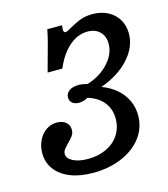

<svg xmlns="http://www.w3.org/2000/svg" viewBox="-94 -656 648 742"><g transform="rotate(-15 230.5 -285.0)"><path d="M17.5 -113Q17.5 -140.4 28.6 -163.5Q39.7 -186.5 59 -199.9Q78.3 -213.2 102 -213.2Q124 -213.2 137.8 -201.9Q151.6 -190.5 151.6 -171.8Q151.6 -158 144.4 -147.9Q137.2 -137.7 123.7 -124.4Q111.7 -112.2 106.2 -104.6Q100.7 -97 100.7 -87.4Q100.7 -69.3 124.1 -57.6Q147.5 -45.9 183.8 -45.9Q225.2 -45.9 257.6 -61.4Q290 -76.9 308.2 -105.1Q326.4 -133.2 326.4 -169.2Q326.4 -207.1 304.8 -234.5Q283.3 -262 241.9 -274.7Q222.9 -264.6 206.6 -264.6Q189.3 -264.6 179.4 -272.7Q169.4 -280.8 169.4 -294.7Q169.4 -311.5 183.5 -321.6Q197.6 -331.6 220.9 -331.6Q236.6 -331.6 256.1 -326.3Q307.5 -341.7 341.2 -378.1Q374.9 -414.4 374.9 -455.6Q374.9 -486.1 356.7 -504Q338.6 -522 307.7 -522Q281.5 -522 257.7 -509.1Q234 -496.2 213.2 -470.8Q192.5 -445.4 177.2 -408.9H118.3Q138.8 -482.3 147.9 -516.9Q157 -551.5 160.4 -571H219.2Q216.8 -554.8 218.4 -548.4Q220 -541.9 225.7 -541.9Q229.7 -541.9 236.6 -545.1Q243.4 -548.3 250.7 -553.1Q273.2 -566.1 294.3 -574.2Q315.4 -582.3 344 -582.3Q378.2 -582.3 404.7 -568.5Q431.1 -554.8 445.9 -530.1Q460.8 -505.4 460.8 -473.6Q460.8 -420 418.7 -373.5Q376.6 -326.9 304.8 -301.4Q356.9 -281.5 385.1 -244.1Q413.4 -206.7 413.4 -158.7Q413.4 -109.9 384.5 -71.3Q355.6 -32.6 304.1 -10.7Q252.6 11.3 189 11.3Q136.6 11.3 98.2 -3.9Q59.8 -19.1 38.7 -47.2Q17.5 -75.2 17.5 -113Z"/></g></svg>

Font: Playfair Micro SmCond SmLight
Style: Italic
Weight: 360
Width: 4
Italic angle: -15.6°
Designer: Claus Eggers Sørensen
Foundry: Claus Eggers Sørensen
Version: Version 2.203;Glyphs 3.3 (3326)